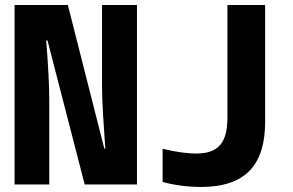

<svg xmlns="http://www.w3.org/2000/svg" viewBox="-20 -734 1167 764"><path d="M38 0H176V-339C176 -393 172 -468 164 -573H169L317 0H525V-714H386V-386C386 -328 393 -228 399 -143H395L250 -714H38ZM779 10C960 10 1035 -81 1035 -249V-714H885V-267C885 -168 851 -123 760 -123C731 -123 684 -128 627 -142V-10C678 4 733 10 779 10Z"/></svg>

Font: Noto Sans Mono SemiCondensed ExtraBold
Style: Regular
Weight: 800
Width: 4
Designer: Monotype Design Team
Foundry: Monotype Imaging Inc.
Version: Version 2.014